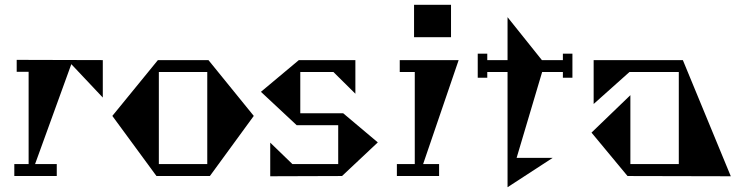

<svg xmlns="http://www.w3.org/2000/svg" viewBox="-20 -738 3124 805"><path d="M411 -329 279 -469 127 -50H218V0H40V-50H100V-437H50V-487L411 -486Z M1044 -252 860 0H636L451 -252L642 -486H854ZM646 -50H849V-436H646Z M1564 -141 1414 0 1113 1V-140L1206 -50H1398V-213H1224L1074 -353L1233 -486H1470V-345L1378 -436H1239V-263H1419Z M1716 -718H1871V-582H1716ZM1644 -50H1719V-436H1656V-486H1903L1754 -50H1821V0H1644Z M2340 -513H2380V-412H2340V-436H2253L2146 -76H2297L2108 47V-436H2023V-412H1983V-513H2023V-486H2108V-666L2252 -486H2340Z M3044 1 2611 0 2460 -182 2623 -339V-50H2826V-436H2619L2469 -302V-486H2843Z"/></svg>

Font: Chokokutai
Style: Regular
Weight: 400
Designer: 108号,108go
Foundry: Font Zone 108
Version: Version 1.000; ttfautohint (v1.8.3)